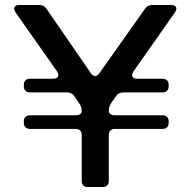

<svg xmlns="http://www.w3.org/2000/svg" viewBox="-20 -753 748 773"><path d="M593 -733H669Q679 -733 684.5 -729Q690 -725 690 -718Q690 -712 685 -704L517 -465Q512 -457 512 -451Q512 -444 517.5 -440Q523 -436 533 -436H635Q646 -436 652.5 -429.5Q659 -423 659 -412V-405Q659 -394 652.5 -387.5Q646 -381 635 -381H477Q457 -381 447 -366L427 -337Q418 -324 418 -307Q418 -299 424.5 -294Q431 -289 442 -289H635Q646 -289 652.5 -282.5Q659 -276 659 -265V-258Q659 -247 652.5 -240.5Q646 -234 635 -234H442Q431 -234 424.5 -227.5Q418 -221 418 -210V-24Q418 -13 411.5 -6.5Q405 0 394 0H333Q322 0 315.5 -6.5Q309 -13 309 -24V-210Q309 -221 302.5 -227.5Q296 -234 285 -234H100Q89 -234 82.5 -240.5Q76 -247 76 -258V-265Q76 -276 82.5 -282.5Q89 -289 100 -289H285Q296 -289 302.5 -293.5Q309 -298 309 -306Q309 -323 300 -335L279 -366Q269 -381 250 -381H100Q89 -381 82.5 -387.5Q76 -394 76 -405V-412Q76 -423 82.5 -429.5Q89 -436 100 -436H194Q204 -436 209.5 -440Q215 -444 215 -451Q215 -457 210 -465L42 -704Q37 -712 37 -718Q37 -725 42.5 -729Q48 -733 58 -733H138Q157 -733 167 -718L346 -458Q354 -447 363 -447Q372 -447 380 -458L564 -718Q574 -733 593 -733Z"/></svg>

Font: Shippori Gochic B2 Bold
Style: Regular
Weight: 700
Designer: FONTDASU
Foundry: FONTDASU / Google Inc. / but / Adobe
Version: Version 1.130